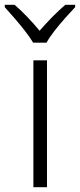

<svg xmlns="http://www.w3.org/2000/svg" viewBox="-52 -785 335 805"><path d="M145 0H88V-532H145ZM87 -606Q74 -628 53 -655Q32 -682 9 -708.5Q-14 -735 -32 -755V-765H9Q36 -742 63.5 -713Q91 -684 114 -656Q138 -684 166.5 -713Q195 -742 222 -765H263V-755Q244 -735 220.5 -708.5Q197 -682 176 -655Q155 -628 143 -606Z"/></svg>

Font: Noto Sans Light
Style: Regular
Weight: 300
Designer: Monotype Design Team
Foundry: Monotype Imaging Inc.
Version: Version 2.007